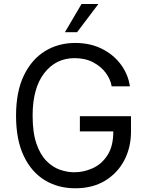

<svg xmlns="http://www.w3.org/2000/svg" viewBox="-20 -958 762 987"><path d="M653.4 -360.8V-281.2Q653.4 -200.3 619 -134.2Q584.5 -68.2 520.2 -29.1Q456 9.9 366.5 9.9Q279.1 9.9 210.4 -31.6Q141.7 -73.2 102.1 -156.2Q62.5 -239.3 62.5 -363.6Q62.5 -486.5 102.5 -569.6Q142.4 -652.7 211.1 -695Q279.8 -737.2 366.5 -737.2Q444.6 -737.2 504.8 -706.7Q565 -676.1 602.1 -625.4Q639.2 -574.6 647.7 -514.2H554Q548.3 -549.7 524 -582.9Q499.6 -616.1 459 -637.6Q418.3 -659.1 363.6 -659.1Q266.7 -659.1 207.2 -581.7Q147.7 -504.3 147.7 -363.6Q147.7 -276.3 167.3 -219.6Q186.8 -163 218.8 -130.7Q250.7 -98.4 288.4 -85.4Q326 -72.4 362.2 -72.4Q409.8 -72.4 456 -93Q502.1 -113.6 532.3 -159.8Q562.5 -206 562.5 -282.7H390.6V-360.8ZM313.9 -792.6 399.1 -937.5H485.8L376.4 -792.6Z"/></svg>

Font: Inter UI
Style: Regular
Weight: 400
Designer: Rasmus Andersson
Foundry: rsms
Version: Version 2.2